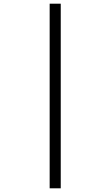

<svg xmlns="http://www.w3.org/2000/svg" viewBox="-20 -780 599 1040"><path d="M249 240V-760H309V240Z"/></svg>

Font: Noto Serif Khmer
Style: Regular
Weight: 400
Designer: Danh Hong and the Monotype Design Team
Foundry: Monotype Imaging Inc.
Version: Version 2.003